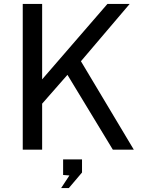

<svg xmlns="http://www.w3.org/2000/svg" viewBox="-20 -760 735 975"><path d="M553 0 322.5 -380 194 -233.5V0H95.5V-740H194V-357L525.5 -740H638.5L391 -449L659.5 0ZM332.5 131 300.5 128.5V49.5H396.5V116L329.5 195H290.5Z"/></svg>

Font: 1883 Sans
Style: Regular
Weight: 400
Designer: 1883 Sans project is a fork of Public Sans.
Version: Version 1.009